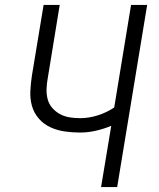

<svg xmlns="http://www.w3.org/2000/svg" viewBox="-20 -755 640 775"><path d="M388 0 429 -247Q397 -234 365.5 -227Q334 -220 303 -220Q271 -220 240.5 -224.5Q210 -229 183 -241.5Q156 -254 136.5 -276.5Q117 -299 109 -327.5Q101 -356 102.5 -387.5Q104 -419 109 -451L156 -735H221L173 -441Q169 -420 168 -398Q167 -376 172 -356Q177 -336 190 -320.5Q203 -305 221 -295Q239 -285 260 -281.5Q281 -278 303 -278Q338 -278 373.5 -289Q409 -300 441 -321L509 -735H574L453 0Z"/></svg>

Font: Iosevka Light Extended Oblique
Style: Regular
Weight: 300
Width: 7
Italic angle: -9°
Monospace: yes
Designer: Belleve Invis
Foundry: Belleve Invis
Version: Version 32.5.0; ttfautohint (v1.8.4)